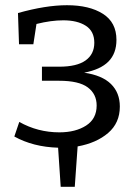

<svg xmlns="http://www.w3.org/2000/svg" viewBox="-20 -558 531 737"><path d="M278 4 267 159H213L203 9Q107 6 35 -34L54 -90Q125 -50 208 -50Q270 -50 310.5 -76Q351 -102 351 -153Q351 -197 317 -222.5Q283 -248 207 -248H141V-302H207Q275 -302 308.5 -326Q342 -350 342 -394Q342 -438 309.5 -459Q277 -480 223 -480Q176 -480 120 -466L108 -388H53L49 -508Q156 -538 237 -538Q323 -538 375 -505Q427 -472 427 -405Q427 -353 396.5 -322Q366 -291 303 -279Q372 -269 406 -235.5Q440 -202 440 -149Q440 -86 395 -47.5Q350 -9 278 4Z"/></svg>

Font: Bitter Pro
Style: Regular
Weight: 400
Designer: Sol Matas, and Bitter project Authors
Foundry: Sol Matas
Version: Version 1.010